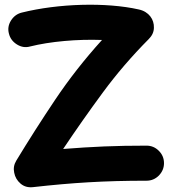

<svg xmlns="http://www.w3.org/2000/svg" viewBox="-20 -746 729 818"><path d="M18.1 -602.5C22.9 -583 34.2 -567.9 52.2 -556.6C70.3 -545.4 88.9 -542.5 107.9 -547.9C150.9 -558.6 199.7 -566.4 253.9 -571.3C308.1 -576.2 361.8 -577.6 414.6 -575.7C339.8 -493.2 273.4 -408.2 214.8 -320.8C156.2 -233.4 101.1 -147 49.3 -61.5C39.6 -45.4 36.6 -28.3 40.5 -10.3C43.9 8.3 53.2 23.9 67.4 36.1C81.5 48.3 99.1 53.7 120.6 51.3C286.6 32.7 423.8 23.9 604 23.9C624.5 23.9 642.1 16.6 656.7 2C671.4 -13.2 678.7 -30.8 678.7 -50.8C678.7 -71.3 671.4 -88.9 656.7 -103.5C642.1 -118.2 624.5 -125.5 604 -125.5C539.1 -125.5 479 -124.5 423.3 -122.1C367.2 -119.6 309.1 -116.2 249 -111.3C302.7 -191.4 358.9 -271.5 417.5 -351.1C476.1 -430.7 541.5 -506.8 613.8 -579.6C627.9 -593.8 635.3 -609.4 635.7 -627.4C637.2 -663.1 614.3 -696.3 571.8 -705.6C431.2 -737.3 228 -731 72.8 -692.4C53.2 -687.5 38.1 -676.3 26.9 -658.7C15.6 -640.6 12.7 -622.1 18.1 -602.5Z"/></svg>

Font: Mikhak ExtraBold
Style: Regular
Weight: 800
Designer: Amin Abedi
Version: Version 3.2